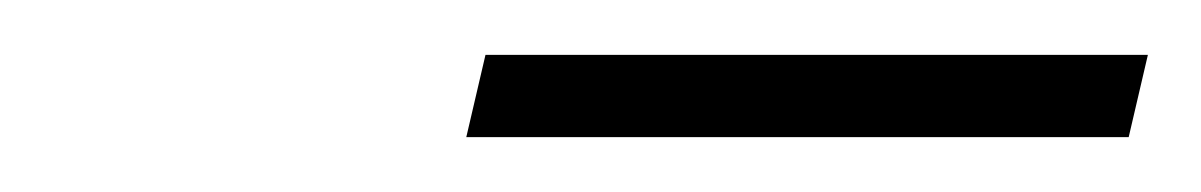

<svg xmlns="http://www.w3.org/2000/svg" viewBox="-20 -714 438 70"><path d="M150 -664 157 -694H398.5L391.5 -664Z"/></svg>

Font: Epilogue Light
Style: Italic
Weight: 300
Italic angle: -12°
Designer: Tyler Finck
Foundry: Etcetera Type Co
Version: Version 2.111; ttfautohint (v1.8.3)